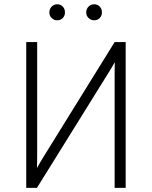

<svg xmlns="http://www.w3.org/2000/svg" viewBox="-20 -902 730 922"><path d="M106 0V-700H158.5V-150.5Q158.5 -138 158.2 -123.2Q158 -108.5 157.5 -95Q165 -108.5 173 -122.5Q181 -136.5 188.5 -148L530.5 -700H583.5V0H530.5V-545.5Q530.5 -562.5 530.8 -577Q531 -591.5 531.5 -603.5Q524.5 -591 515.2 -575.8Q506 -560.5 498.5 -548.5L157.5 0ZM432 -804.5Q416.5 -804.5 405.2 -815.5Q394 -826.5 394 -842.5Q394 -859 405.2 -870.2Q416.5 -881.5 432 -881.5Q448.5 -881.5 459 -870.2Q469.5 -859 469.5 -842.5Q469.5 -826.5 459 -815.5Q448.5 -804.5 432 -804.5ZM254.5 -804.5Q239 -804.5 228 -815.5Q217 -826.5 217 -842.5Q217 -859 228 -870.2Q239 -881.5 254.5 -881.5Q271 -881.5 281.5 -870.2Q292 -859 292 -842.5Q292 -826.5 281.5 -815.5Q271 -804.5 254.5 -804.5Z"/></svg>

Font: Overpass ExtraLight
Style: Regular
Weight: 250
Designer: Delve Withrington, Dave Bailey, Thomas Jockin
Foundry: Delve Fonts LLC
Version: Version 4.000